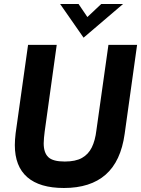

<svg xmlns="http://www.w3.org/2000/svg" viewBox="-20 -921 704 958"><path d="M299 17Q178 17 116 -37Q54 -91 54 -197Q54 -209 55 -224.5Q56 -240 58 -256L120 -697H263L203 -265Q201 -248 199.5 -233.5Q198 -219 198 -206Q198 -159 221 -137Q244 -115 303 -115Q357 -115 389 -133Q421 -151 438 -185.5Q455 -220 461 -271L521 -697H664L602 -253Q583 -116 507 -49.5Q431 17 299 17ZM397 -733 280 -901H372L416 -836L485 -901H594Z"/></svg>

Font: Hanken Grotesk ExtraBold
Style: Italic
Weight: 800
Italic angle: -8°
Designer: Alfredo Marco Pradil
Foundry: Hanken Design Co.
Version: Version 3.013